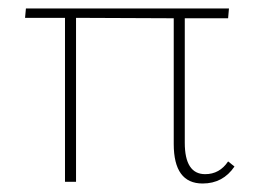

<svg xmlns="http://www.w3.org/2000/svg" viewBox="-20 -428 615 452"><path d="M517 -48 532 -36Q505 4 457 4Q389 4 389 -89V-385L159 -386V0H133V-386H39L41 -408H519L517 -385H415V-92Q415 -18 463 -18Q497 -18 517 -48Z"/></svg>

Font: EauTestInfant Extralight
Style: Regular
Weight: 250
Designer: Christian Thalmann (Catharsis Fonts)
Version: Version 0.001;PS 000.001;hotconv 1.0.88;makeotf.lib2.5.64775